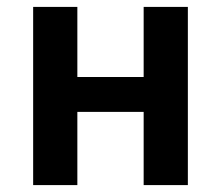

<svg xmlns="http://www.w3.org/2000/svg" viewBox="-20 -536 640 556"><path d="M76 -516H204V-313H396V-516H524V0H396V-212H204V0H76Z"/></svg>

Font: IBM Plex Mono SemiBold
Style: Regular
Weight: 600
Monospace: yes
Designer: Mike Abbink, Paul van der Laan, Pieter van Rosmalen
Foundry: Bold Monday
Version: Version 2.3